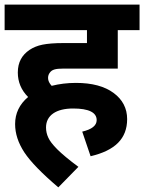

<svg xmlns="http://www.w3.org/2000/svg" viewBox="-20 -642 624 831"><path d="M296.4 -172.4C364.3 -172.4 398.4 -155.3 398.4 -122.1C398.4 -98.6 377.4 -82 335.9 -72.3L372.1 34.2C478 9.3 530.3 -42 530.3 -126.5C530.3 -172.9 510.7 -210.9 471.7 -239.7C432.6 -268.6 378.4 -283.2 308.6 -283.2C271.5 -283.2 236.3 -278.8 203.6 -270.5C193.4 -281.7 188 -293 188 -304.2C188 -313 190.4 -320.8 195.3 -327.1C204.6 -340.3 218.3 -345.2 255.9 -345.2H489.7V-511.7H584V-622.1H0V-511.7H356.4V-455.6H254.4C215.8 -455.6 186 -453.1 164.1 -448.7C142.1 -444.3 123.5 -436.5 107.4 -425.8C75.2 -403.8 57.1 -372.6 57.1 -328.1C57.1 -287.6 71.8 -252 101.6 -222.2C64 -190.4 45.4 -151.4 45.4 -105C45.4 -64 58.6 -23.4 85.4 17.6C112.3 58.1 161.1 108.4 232.4 168.9L319.3 80.1C277.8 49.3 247.6 23.9 228 4.4C208 -15.6 195.3 -32.2 189 -46.4C182.6 -60.1 179.2 -74.7 179.2 -90.3C179.2 -142.6 222.7 -172.4 296.4 -172.4Z"/></svg>

Font: Noto Reveo Sans
Style: Bold
Weight: 700
Designer: Monotype Design team
Foundry: Monotype Imaging Inc.
Version: Version 1.04